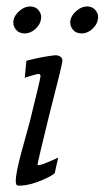

<svg xmlns="http://www.w3.org/2000/svg" viewBox="-20 -568 325 597"><path d="M174 -378Q173 -365 132 -206Q95 -56 97 -55Q104 -51 161 -78L150 -29Q132 -15 93 -1Q58 11 35 9Q29 8 29 -5Q29 -31 48 -100L72 -187Q106 -324 106 -331Q106 -338 99 -338Q96 -338 77 -332.5Q58 -327 57 -326L62 -379Q107 -391 149 -396Q160 -397 167.5 -392Q175 -387 174 -378ZM107 -506Q104 -490 89 -477Q74 -464 57 -464Q39 -464 29 -476.5Q19 -489 22 -506Q26 -522 41.5 -535Q57 -548 74 -548Q91 -548 101 -535Q111 -522 107 -506ZM284 -506Q281 -490 266 -477Q251 -464 234 -464Q216 -464 206 -476.5Q196 -489 199 -506Q203 -522 218.5 -535Q234 -548 251 -548Q268 -548 278 -535Q288 -522 284 -506Z"/></svg>

Font: GFS Neohellenic Rg
Style: Italic
Weight: 400
Italic angle: -12°
Designer: Takis Katsoulidis and George D. Matthiopoulos
Foundry: Takis Katsoulidis and George D. Matthiopoulos
Version: Version 1.0